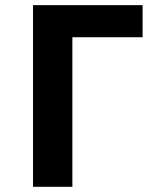

<svg xmlns="http://www.w3.org/2000/svg" viewBox="-20 -718 640 738"><path d="M106.9 0H258.2V-574.9H528.1V-698.2H106.9Z"/></svg>

Font: Margiela Mono Bold
Style: Regular
Weight: 700
Designer: Mike Abbink, Paul van der Laan, Pieter van Rosmalen
Foundry: Bold Monday
Version: Version 2.003 2021